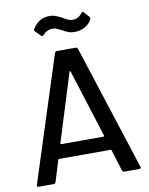

<svg xmlns="http://www.w3.org/2000/svg" viewBox="-96 -961 799 1030"><g transform="rotate(-10 303.5 -446.0)"><path d="M485 -8 449 -125Q448 -128 445 -128H163Q160 -128 159 -125L123 -8Q120 0 111 0H30Q19 0 22 -11L241 -692Q244 -700 253 -700H354Q363 -700 366 -692L586 -11L587 -7Q587 0 578 0H497Q488 0 485 -8ZM189 -204H419Q421 -204 422.5 -205.5Q424 -207 423 -209L306 -579Q305 -581 303 -581Q301 -581 300 -579L185 -209Q184 -207 185.5 -205.5Q187 -204 189 -204ZM301 -804Q282 -814 272.5 -818Q263 -822 251 -822Q219 -822 197 -797Q189 -790 183 -796L155 -824Q148 -831 154 -838Q186 -892 247 -892Q264 -892 277 -887Q290 -882 301 -876.5Q312 -871 315 -869Q319 -867 329.5 -861Q340 -855 348.5 -852.5Q357 -850 365 -850Q396 -850 417 -877Q423 -887 431 -879L456 -851Q461 -844 459 -837Q446 -812 420.5 -798Q395 -784 365 -784Q346 -784 332 -789Q318 -794 301 -804Z"/></g></svg>

Font: BarlowMedium
Style: Regular
Weight: 500
Designer: Jeremy Tribby
Foundry: Tribby Type
Version: Version 1.422